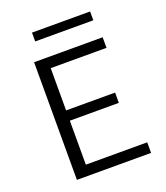

<svg xmlns="http://www.w3.org/2000/svg" viewBox="-146 -908 872 1009"><g transform="rotate(-20 289.5 -404.0)"><path d="M523.9 0H109.1V-658H492.6V-598.9H180.6V-59.1H523.9ZM133.5 -305V-362.5H454.6V-305ZM152 -758.7V-808H477V-758.7Z"/></g></svg>

Font: Ysabeau
Style: Bold
Weight: 700
Designer: Christian Thalmann (Catharsis Fonts)
Version: Version 2.000;gftools[0.9.27.dev2+g8671c4b]